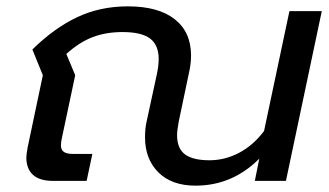

<svg xmlns="http://www.w3.org/2000/svg" viewBox="-20 -570 1036 605"><path d="M437 -137Q437 -166 442 -187L474 -335Q480 -362 480 -384Q480 -428 453 -448.5Q426 -469 366 -469Q314 -469 272 -453Q230 -437 189 -400L217 -333L175 -135Q172 -122 172 -112Q172 -98 181 -91.5Q190 -85 210 -85H271L253 0H147Q105 0 84 -19Q63 -38 63 -74Q63 -83 67 -105L115 -333L82 -414Q150 -481 222.5 -515.5Q295 -550 383 -550Q479 -550 530.5 -509.5Q582 -469 582 -395Q582 -370 576 -343L543 -186Q538 -159 538 -144Q538 -102 563 -83.5Q588 -65 640 -65Q688 -65 732.5 -88Q777 -111 812 -157L892 -535H994L881 0H783L797 -70Q712 15 596 15Q521 15 479 -27Q437 -69 437 -137Z"/></svg>

Font: Prompt
Style: Italic
Weight: 400
Italic angle: -12°
Designer: Katatrad Team
Foundry: CadsonDemak
Version: Version 1.001